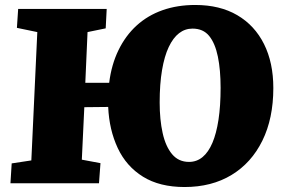

<svg xmlns="http://www.w3.org/2000/svg" viewBox="-20 -737 1150 772"><path d="M319 -306 309 -95 384 -81 378 0H22L27 -80L106 -92L130 -608L48 -625L53 -701H409L405 -623L332 -608L323 -404H419Q428 -477 456.5 -535.5Q485 -594 529.5 -634.5Q574 -675 633.5 -696Q693 -717 765 -717Q864 -717 934 -676Q1004 -635 1041.5 -560Q1079 -485 1079 -383Q1079 -261 1035 -171.5Q991 -82 911 -33.5Q831 15 722 15Q622 15 555 -26.5Q488 -68 453.5 -141.5Q419 -215 415 -307ZM622 -325Q622 -256 634 -202Q646 -148 672 -117Q698 -86 740 -86Q771 -86 794.5 -105.5Q818 -125 834 -162.5Q850 -200 858.5 -255.5Q867 -311 867 -384Q867 -456 856 -509.5Q845 -563 821 -592.5Q797 -622 754 -622Q724 -622 700 -603.5Q676 -585 658.5 -548Q641 -511 631.5 -455Q622 -399 622 -325Z"/></svg>

Font: Literata ExtraBold
Style: Italic
Weight: 800
Italic angle: -2°
Designer: Latin by Veronika Burian and Jose Scaglione. Greek by Irene Vlachou. Cyrillic by Vera Evstafieva
Foundry: TypeTogether
Version: Version 3.002